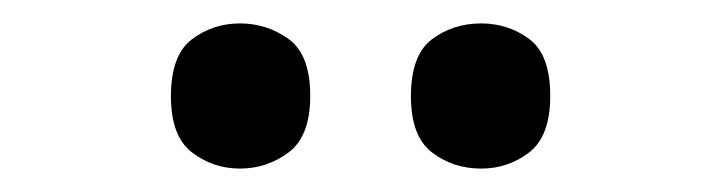

<svg xmlns="http://www.w3.org/2000/svg" viewBox="-20 -770 617 164"><path d="M391 -626Q367 -626 349 -639.8Q331 -653.6 331 -687.7Q331 -723 349 -736.5Q367 -750 391 -750Q414 -750 432 -736.7Q450 -723.4 450 -688Q450 -653.7 432 -639.8Q414 -626 391 -626ZM185 -626Q162 -626 144 -639.8Q126 -653.6 126 -687.7Q126 -723 144 -736.5Q162 -750 185 -750Q208 -750 226.5 -736.7Q245 -723.4 245 -688Q245 -653.7 226.5 -639.8Q208 -626 185 -626Z"/></svg>

Font: Noto Serif Tamil
Style: Regular
Weight: 400
Designer: Indian Type Foundry, Tom Grace, and the Monotype Design Team
Foundry: Monotype Imaging Inc.
Version: Version 2.003